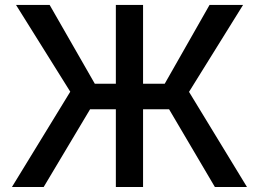

<svg xmlns="http://www.w3.org/2000/svg" viewBox="-20 -747 1034 767"><path d="M551.5 -727.3V-412.6H638.1L817.1 -727.3H951L735.1 -380L966.6 0H838.4L655.5 -310.4H551.5V0H442.8V-310.4H339.8L154.5 0H27.7L260.7 -380.7L44 -727.3H178.3L358.7 -412.6H442.8V-727.3Z"/></svg>

Font: Inter UI Medium
Style: Regular
Weight: 500
Designer: Rasmus Andersson
Foundry: rsms
Version: 3.2;8d6f07862